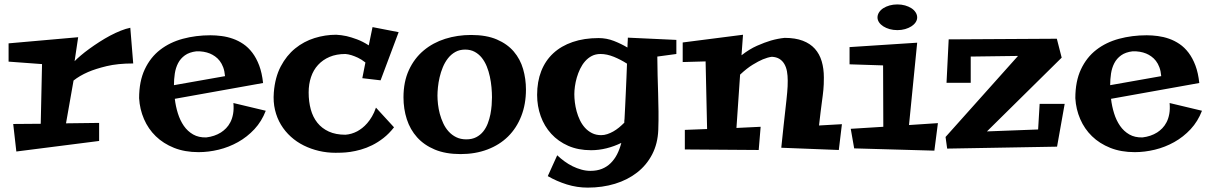

<svg xmlns="http://www.w3.org/2000/svg" viewBox="-20 -670 5491 872"><path d="M430.2 -111.8V-29.8L54.2 18.1L40 -106.9L165 -107.9L170.9 -378.9L19 -390.1V-473.1L335 -501L318.8 -392.1Q329.6 -403.3 347.2 -418.2Q364.7 -433.1 386 -448.5Q407.2 -463.9 431.4 -479.5Q455.6 -495.1 480 -508.1Q504.4 -521 528.1 -530.5Q551.8 -540 571.8 -543.9L585 -381.8Q514.6 -381.8 464.1 -369.6Q413.6 -357.4 379.9 -342.8Q340.8 -325.7 314 -304.2L279.8 -109.9Z M1187 -167Q1168.5 -118.7 1135.5 -83.3Q1102.5 -47.9 1061 -24.7Q1019.5 -1.5 973.1 9.8Q926.8 21 881.8 21Q819.3 21 770.5 1.5Q721.7 -18.1 687.5 -51.3Q653.3 -84.5 634 -129.2Q614.7 -173.8 611.8 -224.1Q611.8 -300.8 637.5 -355.2Q663.1 -409.7 707.3 -443.8Q751.5 -478 810.5 -493.9Q869.6 -509.8 936 -509.8Q960.4 -509.8 986.6 -506.3Q1012.7 -502.9 1037.6 -494.1Q1062.5 -485.4 1085.2 -470Q1107.9 -454.6 1126.2 -430.4Q1144.5 -406.2 1157.2 -372.6Q1169.9 -338.9 1174.8 -293L773.9 -221.2Q777.8 -187.5 787.8 -155.3Q797.9 -123 814.9 -98.4Q832 -73.7 857.2 -59.3Q882.3 -44.9 917 -45.9Q954.6 -50.3 983.4 -68.4Q995.6 -76.2 1006.8 -87.6Q1018.1 -99.1 1026.4 -115.2Q1034.7 -131.3 1038.6 -152.8Q1042.5 -174.3 1040 -202.1ZM1002 -324.2Q1000 -347.2 993.7 -364.3Q987.3 -381.3 977.8 -393.6Q968.3 -405.8 956.8 -413.8Q945.3 -421.9 933.6 -426.8Q906.2 -438 872.1 -437Q839.8 -433.1 819.8 -418.7Q799.8 -404.3 788.8 -383.1Q777.8 -361.8 773.9 -335.9Q770 -310.1 770 -283.2Z M1769.5 -91.8Q1747.1 -63 1721.7 -43.2Q1696.3 -23.4 1670.2 -10.5Q1644 2.4 1618.7 9.5Q1593.3 16.6 1571.3 19.8Q1549.3 22.9 1531.7 23.4Q1514.2 23.9 1503.9 23.9Q1465.3 23.9 1428.7 15.4Q1392.1 6.8 1359.6 -9.3Q1327.1 -25.4 1300.8 -49.3Q1274.4 -73.2 1256.1 -103.5Q1237.8 -133.8 1229 -170.7Q1220.2 -207.5 1223.6 -250Q1229 -318.8 1255.1 -368.4Q1281.2 -418 1320.6 -450Q1359.9 -481.9 1408.4 -497.1Q1457 -512.2 1506.8 -512.2Q1529.3 -511.2 1554.2 -505.9Q1575.2 -501 1601.6 -491.2Q1627.9 -481.4 1654.8 -463.9L1671.9 -546.9L1790.5 -523.9L1708.5 -305.2L1625.5 -314.9L1639.6 -386.2Q1621.6 -400.4 1605.2 -408Q1588.9 -415.5 1576.2 -419.4Q1561.5 -423.8 1548.8 -424.8Q1507.8 -424.8 1476.8 -411.6Q1445.8 -398.4 1424.6 -375.2Q1403.3 -352.1 1392.6 -320.1Q1381.8 -288.1 1381.8 -250Q1381.8 -208.5 1391.4 -173.3Q1400.9 -138.2 1421.4 -112.5Q1441.9 -86.9 1473.4 -72.5Q1504.9 -58.1 1548.8 -58.1Q1576.7 -60.1 1602.5 -73.7Q1613.3 -79.6 1625 -88.6Q1636.7 -97.7 1647.9 -110.6Q1659.2 -123.5 1669.4 -140.9Q1679.7 -158.2 1687.5 -181.2Z M2071.8 29.8Q2003.9 29.8 1954.8 9.3Q1905.8 -11.2 1874.3 -46.4Q1842.8 -81.5 1827.6 -128.4Q1812.5 -175.3 1812.5 -228Q1812.5 -298.8 1837.2 -352.1Q1861.8 -405.3 1904.1 -440.7Q1946.3 -476.1 2002 -493.7Q2057.6 -511.2 2119.6 -511.2Q2189 -511.2 2236.6 -490.7Q2284.2 -470.2 2313.5 -435.8Q2342.8 -401.4 2355.7 -356.7Q2368.7 -312 2368.7 -263.2Q2368.7 -196.8 2347.4 -142.6Q2326.2 -88.4 2287.4 -50Q2248.5 -11.7 2193.6 9Q2138.7 29.8 2071.8 29.8ZM2092.8 -444.8Q2066.9 -444.8 2047.6 -433.8Q2028.3 -422.9 2014.4 -405Q2000.5 -387.2 1991.2 -364.7Q1981.9 -342.3 1976.6 -319.1Q1971.2 -295.9 1969 -273.9Q1966.8 -252 1966.8 -235.8Q1966.8 -218.3 1969.2 -196.5Q1971.7 -174.8 1977.5 -152.8Q1983.4 -130.9 1993.2 -109.9Q2002.9 -88.9 2017.6 -72.8Q2032.2 -56.6 2052 -46.9Q2071.8 -37.1 2097.7 -37.1Q2124 -37.1 2142.8 -46.9Q2161.6 -56.6 2174.6 -72.8Q2187.5 -88.9 2195.3 -109.4Q2203.1 -129.9 2207.3 -151.1Q2211.4 -172.4 2212.9 -192.4Q2214.4 -212.4 2214.4 -228Q2214.4 -249 2212.2 -273.4Q2210 -297.9 2204.8 -322Q2199.7 -346.2 2190.7 -368.4Q2181.6 -390.6 2168.2 -407.5Q2154.8 -424.3 2136 -434.6Q2117.2 -444.8 2092.8 -444.8Z M3051.8 -424.8 2965.3 -413.1Q2965.3 -370.1 2966.6 -328.6Q2967.8 -287.1 2969 -246.1Q2970.2 -205.1 2970.7 -163.8Q2971.2 -122.6 2969.7 -80.1Q2967.3 -17.6 2941.9 31.2Q2916.5 80.1 2873.5 113.5Q2830.6 147 2773.2 164.6Q2715.8 182.1 2649.4 182.1Q2600.6 182.1 2554.4 167.7Q2508.3 153.3 2467.8 129.9L2510.7 35.2Q2525.9 49.8 2543.7 62.7Q2561.5 75.7 2580.8 85.2Q2600.1 94.7 2620.6 100.3Q2641.1 106 2661.6 106Q2690.9 106 2713.6 96.9Q2736.3 87.9 2753.4 71Q2770.5 54.2 2782.5 31Q2794.4 7.8 2801.8 -21Q2770 -5.4 2734.9 3.4Q2699.7 12.2 2664.6 12.2Q2606 12.2 2560.5 -7.8Q2515.1 -27.8 2483.6 -62.3Q2452.1 -96.7 2435.8 -142.3Q2419.4 -188 2419.4 -238.8Q2419.4 -299.3 2438.2 -347.2Q2457 -395 2492.9 -428.2Q2528.8 -461.4 2580.8 -479.2Q2632.8 -497.1 2698.7 -497.1Q2734.9 -497.1 2768.6 -483.9Q2802.2 -470.7 2829.6 -454.1Q2830.1 -463.9 2830.3 -472.4Q2830.6 -481 2831.1 -486.8Q2831.5 -493.7 2831.5 -499L3051.8 -488.8ZM2816.4 -129.9Q2817.9 -155.8 2819.3 -187.3Q2820.8 -218.8 2822.3 -251.7Q2823.7 -284.7 2825.2 -317.9Q2826.7 -351.1 2827.6 -380.9Q2799.8 -398.9 2768.1 -411.9Q2736.3 -424.8 2707.5 -424.8Q2685.1 -424.8 2667.7 -415.8Q2650.4 -406.7 2637.2 -391.6Q2624 -376.5 2614.7 -357.2Q2605.5 -337.9 2599.6 -317.6Q2593.8 -297.4 2591.1 -277.6Q2588.4 -257.8 2588.4 -242.2Q2588.4 -225.6 2590.8 -205.3Q2593.3 -185.1 2598.9 -164.3Q2604.5 -143.6 2613.8 -124.3Q2623 -105 2636.7 -89.8Q2650.4 -74.7 2668.7 -65.4Q2687 -56.2 2710.4 -56.2Q2724.1 -56.2 2738 -60.8Q2752 -65.4 2765.4 -73Q2778.8 -80.6 2791.3 -90.8Q2803.7 -101.1 2815.4 -112.8Q2815.4 -116.7 2815.4 -121.1Q2815.4 -125.5 2816.4 -129.9Z M3434.6 -94.2 3425.8 11.2 3090.3 8.8V-80.1L3191.4 -84L3184.6 -391.1L3080.6 -388.2V-477.1L3354.5 -512.2L3347.7 -418.9Q3383.3 -446.8 3418.2 -462.2Q3453.1 -477.5 3481 -485.8Q3513.7 -495.1 3543.5 -498Q3591.8 -498 3625.7 -485.1Q3659.7 -472.2 3680.9 -448.5Q3702.1 -424.8 3711.9 -391.6Q3721.7 -358.4 3721.7 -317.9Q3721.7 -300.8 3721.2 -287.6Q3720.7 -274.4 3719.5 -262Q3718.3 -249.5 3716.6 -236.1Q3714.8 -222.7 3712.4 -204.1Q3710 -185.5 3706.8 -160.4Q3703.6 -135.3 3699.7 -100.1L3803.7 -106L3789.6 11.2L3528.3 1Q3534.2 -56.2 3538.6 -97.2Q3543 -138.2 3546.4 -167.2Q3549.8 -196.3 3551.8 -216.1Q3553.7 -235.8 3555.2 -250.7Q3556.6 -265.6 3557.1 -277.8Q3557.6 -290 3557.6 -304.2Q3557.6 -326.2 3554.2 -345.5Q3550.8 -364.7 3542.2 -379.4Q3533.7 -394 3519.8 -402.6Q3505.9 -411.1 3485.4 -412.1Q3466.8 -409.7 3444.3 -400.4Q3424.8 -392.1 3398.7 -376.2Q3372.6 -360.4 3341.3 -331.1L3324.7 -88.9Z M4239.7 -110.8 4223.6 14.2 3859.4 3.9 3843.8 -85 3991.7 -94.2 3990.7 -373 3838.4 -377.9V-456.1L4145.5 -476.1L4108.4 -102.1ZM4145.5 -590.8Q4145.5 -579.1 4138.4 -568.6Q4131.3 -558.1 4119.1 -550.3Q4106.9 -542.5 4090.6 -537.8Q4074.2 -533.2 4055.7 -533.2Q4036.6 -533.2 4020.3 -537.8Q4003.9 -542.5 3991.7 -550.3Q3979.5 -558.1 3972.4 -568.6Q3965.3 -579.1 3965.3 -590.8Q3965.3 -603 3972.4 -614Q3979.5 -625 3991.7 -632.8Q4003.9 -640.6 4020.3 -645.3Q4036.6 -649.9 4055.7 -649.9Q4074.2 -649.9 4090.6 -645.3Q4106.9 -640.6 4119.1 -632.8Q4131.3 -625 4138.4 -614Q4145.5 -603 4145.5 -590.8Z M4815.4 -198.2 4780.8 -3.9 4281.7 4.9 4274.4 -47.9 4603.5 -416 4388.7 -413.1V-293.9H4278.8L4288.6 -491.2L4779.8 -494.1L4801.8 -408.2L4462.4 -73.2L4694.8 -82L4701.7 -198.2Z M5439 -167Q5420.4 -118.7 5387.5 -83.3Q5354.5 -47.9 5313 -24.7Q5271.5 -1.5 5225.1 9.8Q5178.7 21 5133.8 21Q5071.3 21 5022.5 1.5Q4973.6 -18.1 4939.5 -51.3Q4905.3 -84.5 4886 -129.2Q4866.7 -173.8 4863.8 -224.1Q4863.8 -300.8 4889.4 -355.2Q4915 -409.7 4959.2 -443.8Q5003.4 -478 5062.5 -493.9Q5121.6 -509.8 5188 -509.8Q5212.4 -509.8 5238.5 -506.3Q5264.6 -502.9 5289.6 -494.1Q5314.5 -485.4 5337.2 -470Q5359.9 -454.6 5378.2 -430.4Q5396.5 -406.2 5409.2 -372.6Q5421.9 -338.9 5426.8 -293L5025.9 -221.2Q5029.8 -187.5 5039.8 -155.3Q5049.8 -123 5066.9 -98.4Q5084 -73.7 5109.1 -59.3Q5134.3 -44.9 5168.9 -45.9Q5206.5 -50.3 5235.4 -68.4Q5247.6 -76.2 5258.8 -87.6Q5270 -99.1 5278.3 -115.2Q5286.6 -131.3 5290.5 -152.8Q5294.4 -174.3 5292 -202.1ZM5253.9 -324.2Q5252 -347.2 5245.6 -364.3Q5239.3 -381.3 5229.7 -393.6Q5220.2 -405.8 5208.7 -413.8Q5197.3 -421.9 5185.5 -426.8Q5158.2 -438 5124 -437Q5091.8 -433.1 5071.8 -418.7Q5051.8 -404.3 5040.8 -383.1Q5029.8 -361.8 5025.9 -335.9Q5022 -310.1 5022 -283.2Z"/></svg>

Font: Peralta
Style: Regular
Weight: 400
Designer: Astigmatic (AOETI)
Foundry: Astigmatic (AOETI)
Version: Version 1.000